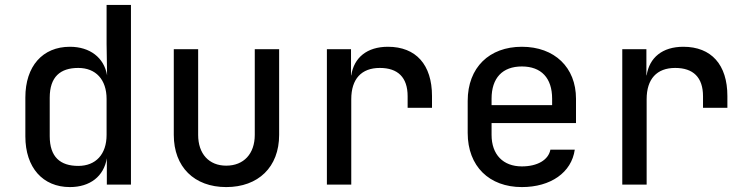

<svg xmlns="http://www.w3.org/2000/svg" viewBox="-20 -750 3040 780"><path d="M264 10C346 10 402 -34 414 -107V0H512V-730H413V-572L415 -444C403 -516 345 -560 264 -560C153 -560 83 -481 83 -354V-196C83 -69 154 10 264 10ZM298 -76C225 -76 182 -112 182 -197V-353C182 -438 225 -474 298 -474C369 -474 413 -427 413 -348V-202C413 -123 369 -76 298 -76Z M899 10C1029 10 1114 -71 1114 -202V-550H1015V-202C1015 -125 970 -77 899 -77C829 -77 785 -125 785 -202V-550H686V-202C686 -72 769 10 899 10Z M1308 0H1407V-347C1407 -429 1448 -474 1523 -474C1596 -474 1636 -436 1636 -359V-312H1735V-360C1735 -487 1670 -560 1556 -560C1471 -560 1418 -516 1407 -444H1406V-550H1308Z M2100 10C2217 10 2302 -49 2315 -142H2216C2208 -100 2163 -74 2100 -74C2024 -74 1977 -122 1977 -202V-250H2320V-349C2320 -476 2233 -560 2100 -560C1968 -560 1880 -476 1880 -340V-210C1880 -74 1968 10 2100 10ZM1977 -349C1977 -433 2021 -480 2100 -480C2179 -480 2223 -433 2223 -349V-323H1977Z M2508 0H2607V-347C2607 -429 2648 -474 2723 -474C2796 -474 2836 -436 2836 -359V-312H2935V-360C2935 -487 2870 -560 2756 -560C2671 -560 2618 -516 2607 -444H2606V-550H2508Z"/></svg>

Font: JetBrains Mono Medium
Style: Regular
Weight: 436
Monospace: yes
Designer: Philipp Nurullin, Konstantin Bulenkov
Foundry: JetBrains
Version: Version 2.305